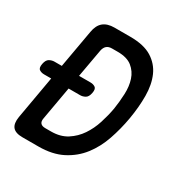

<svg xmlns="http://www.w3.org/2000/svg" viewBox="-183 -862 951 994"><g transform="rotate(30 293.0 -365.0)"><path d="M88 0Q46 0 29.5 -20Q13 -40 20 -82L65 -338H22Q6 -338 -6 -346Q-18 -354 -13 -380Q-8 -406 6.5 -414Q21 -422 36 -422H80L120 -648Q127 -690 151 -710Q175 -730 217 -730H312Q393 -730 440.5 -700.5Q488 -671 510 -621Q532 -571 532.5 -504Q533 -437 520 -362Q508 -293 485.5 -227.5Q463 -162 424 -111.5Q385 -61 326 -30.5Q267 0 183 0ZM134 -140Q130 -120 138.5 -110Q147 -100 167 -100H201Q257 -100 296 -125Q335 -150 361 -188.5Q387 -227 402 -274Q417 -321 425 -366Q432 -411 434 -458Q436 -505 423.5 -543Q411 -581 380.5 -605.5Q350 -630 294 -630H260Q240 -630 228.5 -620Q217 -610 213 -590L183 -422H252Q268 -422 280 -414Q292 -406 287 -380Q282 -354 267.5 -346Q253 -338 238 -338H169Z"/></g></svg>

Font: Maple Mono NL Medium
Style: Italic
Weight: 500
Italic angle: -10°
Monospace: yes
Designer: subframe7536
Version: Version 7.000